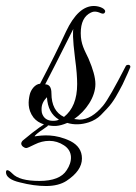

<svg xmlns="http://www.w3.org/2000/svg" viewBox="-106 -417 456 642"><path d="M142 -19C181 -46 213 -92 213 -136C213 -158 205 -186 190 -221C177 -249 164 -269 164 -306C164 -341 175 -364 198 -375C206 -379 216 -380 231 -373C238 -370 243 -371 245 -376C250 -387 227 -397 208 -397C173 -397 142 -369 115 -312C91 -260 62 -202 28 -137C12 -136 -3 -118 -7 -99C-11 -80 -15 -52 6 -24C15 -13 26 -6 41 -1C33 4 20 13 2 27L-30 53C-33 56 -35 60 -35 63C-35 71 -25 78 -18 78C-15 78 -6 74 10 66C26 58 42 54 59 54C76 54 93 59 108 69C139 89 136 124 117 152C102 176 71 188 26 188C-19 188 -49 180 -65 163C-80 148 -86 150 -86 159C-86 174 -70 186 -39 193C-8 201 21 205 48 205C76 205 99 199 116 188C151 165 168 140 168 113C168 87 155 68 130 55C79 30 37 35 10 39C10 36 20 27 40 14L54 4C54 3 54 2 53 2C74 5 88 7 119 -6C142 1 166 0 191 -8C206 -13 220 -21 231 -32L252 -54C275 -78 288 -105 304 -135C319 -167 327 -185 330 -193C330 -198 327 -201 321 -200C318 -200 315 -198 314 -195C278 -125 253 -81 239 -64C213 -33 187 -17 160 -17C157 -17 151 -18 142 -19ZM108 -26C80 -39 66 -66 66 -105C66 -125 59 -135 45 -135C57 -157 88 -219 139 -320C138 -311 136 -293 145 -221C150 -185 152 -157 152 -136C152 -85 137 -49 108 -26ZM33 -53C33 -67 39 -80 51 -92C53 -57 66 -32 91 -17C86 -14 79 -13 71 -13C52 -13 39 -22 34 -40C33 -45 33 -49 33 -53Z"/></svg>

Font: VL Great Vibes
Style: Regular
Weight: 400
Designer: Robert E. Leuschke
Foundry: Robert E. Leuschke
Version: Version 1.001